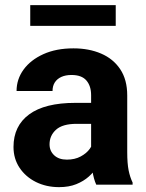

<svg xmlns="http://www.w3.org/2000/svg" viewBox="-20 -729 577 758"><path d="M339.7 -353.2Q339.7 -389.7 321 -411.4Q302.3 -433 262.3 -433Q239.2 -433 222.3 -425.4Q205.5 -417.8 196.4 -403.7Q187.4 -389.6 187.4 -369.8H45.4Q45.4 -416.1 73 -454.2Q100.7 -492.3 151.2 -515.2Q201.7 -538.1 270 -538.1Q331.2 -538.1 379.1 -517.5Q427.1 -497 454.7 -455.6Q482.3 -414.3 482.3 -352.2V-128.7Q482.3 -83.9 487.8 -56.4Q493.4 -29 503.5 -8.4V0H360Q349.9 -21.8 344.8 -54.8Q339.7 -87.8 339.7 -121.4ZM358.6 -240.1H282.5Q226.8 -240.1 201.2 -216.9Q175.6 -193.7 175.6 -159.2Q175.6 -133.1 193.9 -116Q212.2 -98.8 243.9 -98.8Q275.5 -98.8 298.6 -111.3Q321.7 -123.7 334.4 -141.4Q347.1 -159.1 346.8 -174.2L385 -112.6Q377.7 -93 364.5 -71.7Q351.3 -50.5 330.7 -32Q310.1 -13.6 281.1 -1.9Q252.1 9.8 213.2 9.8Q162.7 9.8 121.8 -10.5Q81 -30.9 57.1 -66.8Q33.3 -102.7 33.3 -148.8Q33.3 -231.9 95.1 -277.4Q156.9 -322.9 277.5 -322.9H358.6ZM436.9 -627H99.4V-708.7H436.9Z"/></svg>

Font: Heebo
Style: Regular
Weight: 400
Designer: Oded Ezer
Foundry: Ezer Type House
Version: Version 3.100